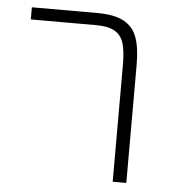

<svg xmlns="http://www.w3.org/2000/svg" viewBox="-45 -603 590 646"><g transform="rotate(5 250.0 -280.5)"><path d="M359 -396Q359 -441 351 -467.5Q343 -494 321 -507Q299 -520 257 -520H37V-561H258Q316 -561 348 -543.5Q380 -526 392.5 -491Q405 -456 405 -398V0H359Z"/></g></svg>

Font: FiraGO ExtraLight
Style: Regular
Weight: 200
Designer: bBox Type
Foundry: bBox Type GmbH
Version: Version 1.001